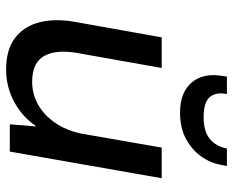

<svg xmlns="http://www.w3.org/2000/svg" viewBox="-87 -662 761 627"><g transform="rotate(90 293.5 -348.5)"><path d="M207 12Q142 12 104 -17Q66 -46 53 -96Q40 -146 51 -210L102 -496H202L153 -220Q141 -151 163 -112Q185 -73 247 -73Q287 -73 321 -92Q355 -111 380 -146.5Q405 -182 416 -232L462 -496H562L475 0H386L393 -87Q362 -41 313 -14.5Q264 12 207 12ZM348 -556Q302 -556 273 -574Q244 -592 232.5 -623Q221 -654 228 -694L230 -709H287Q280 -673 297 -653Q314 -633 362 -633Q409 -633 433.5 -653Q458 -673 465 -709H522L519 -693Q512 -653 489 -622.5Q466 -592 431 -574Q396 -556 348 -556Z"/></g></svg>

Font: DM Sans 24pt Medium
Style: Italic
Weight: 500
Italic angle: -10°
Designer: Colophon Foundry, Jonny Pinhorn
Foundry: Colophon Foundry
Version: Version 4.004;gftools[0.9.30]